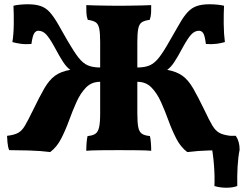

<svg xmlns="http://www.w3.org/2000/svg" viewBox="-20 -703 1152 899"><path d="M215 9Q168 3 113.5 1.5Q59 0 23 0Q17 -14 15 -36.5Q13 -59 13 -67Q47 -71 65 -81Q83 -91 97 -115Q111 -139 134 -186Q165 -250 187.5 -289Q210 -328 237 -348Q264 -368 309 -376Q292 -388 275.5 -413Q259 -438 234 -485Q212 -525 196 -542Q180 -559 159 -559Q149 -559 141 -548.5Q133 -538 127 -497Q98 -495 77 -498Q56 -501 38 -506Q44 -543 44.5 -591Q45 -639 43 -676Q53 -679 72 -681Q91 -683 110 -683Q147 -683 171 -674.5Q195 -666 213 -646Q231 -626 250.5 -592.5Q270 -559 297 -511Q326 -461 347 -434Q368 -407 391 -397Q414 -387 449 -387V-506Q449 -548 444.5 -569.5Q440 -591 427.5 -599Q415 -607 391 -610Q385 -627 384.5 -643.5Q384 -660 384 -679Q402 -678 429.5 -677.5Q457 -677 485.5 -676.5Q514 -676 536 -676Q558 -676 586.5 -676.5Q615 -677 642.5 -677.5Q670 -678 688 -679Q688 -660 687.5 -643.5Q687 -627 681 -610Q657 -607 644.5 -599Q632 -591 627.5 -569.5Q623 -548 623 -506V-387Q658 -387 681 -397Q704 -407 725 -434Q746 -461 774 -511Q802 -559 821 -592.5Q840 -626 858.5 -646Q877 -666 901 -674.5Q925 -683 961 -683Q981 -683 999.5 -681Q1018 -679 1029 -676Q1027 -639 1027.5 -591Q1028 -543 1033 -506Q1016 -501 994.5 -498Q973 -495 944 -497Q939 -538 931 -548.5Q923 -559 912 -559Q892 -559 876 -542Q860 -525 838 -485Q813 -438 796.5 -413Q780 -388 763 -376Q807 -368 834.5 -348Q862 -328 884.5 -289Q907 -250 938 -186Q960 -139 974.5 -115Q989 -91 1007 -81Q1025 -71 1059 -67Q1059 -59 1057 -36.5Q1055 -14 1048 0Q1012 0 957.5 1.5Q903 3 857 9Q826 -14 805.5 -54Q785 -94 768.5 -139.5Q752 -185 733.5 -226Q715 -267 689 -293.5Q663 -320 623 -320V-172Q623 -129 627.5 -107Q632 -85 645 -76.5Q658 -68 682 -66Q685 -54 686.5 -34.5Q688 -15 688 3Q666 1 623.5 0.5Q581 0 536 0Q491 0 448 0.5Q405 1 384 3Q384 -15 385.5 -34.5Q387 -54 390 -66Q414 -68 426.5 -76.5Q439 -85 444 -107Q449 -129 449 -172V-320Q409 -320 383 -293.5Q357 -267 338.5 -226Q320 -185 303.5 -139.5Q287 -94 266.5 -54Q246 -14 215 9ZM984 168Q986 124 982 71.5Q978 19 968 -34L1007 -67H1084Q1102 -41 1102 -2Q1095 33 1092.5 77Q1090 121 1091 168Q1070 176 1040 176Q1010 176 984 168Z"/></svg>

Font: Vollkorn ExtraBold
Style: Regular
Weight: 800
Designer: Friedrich Althausen
Foundry: Friedrich Althausen
Version: Version 5.000; ttfautohint (v1.8.3)